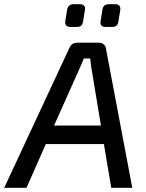

<svg xmlns="http://www.w3.org/2000/svg" viewBox="-52 -893 695 913"><path d="M315 -765H282Q257 -765 258 -790L267 -846Q272 -873 298 -873H327Q356 -873 352 -846L343 -791Q340 -765 315 -765ZM482 -765H450Q423 -765 426 -790L435 -846Q438 -873 466 -873H495Q523 -873 520 -846L511 -791Q508 -765 482 -765ZM442 -208H166L74 0H-32L278 -665Q288 -690 317 -690H419Q432 -690 441.5 -681.5Q451 -673 452 -661L577 0H477ZM428 -296 385 -555Q381 -575 377 -615H347L321 -555L205 -296Z"/></svg>

Font: Exo 2.0 Medium
Style: Italic
Weight: 500
Italic angle: -8°
Designer: Natanael Gama
Version: Version 1.001;PS 001.001;hotconv 1.0.70;makeotf.lib2.5.58329